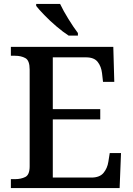

<svg xmlns="http://www.w3.org/2000/svg" viewBox="-20 -951 671 971"><path d="M35 0V-45H56Q86 -45 108 -56Q130 -67 130 -110V-599Q130 -645 108.5 -657Q87 -669 56 -669H35V-714H553L558 -537H501L496 -581Q492 -615 474 -638Q456 -661 415 -661H247V-399H487V-347H247V-53H442Q484 -53 503.5 -76.5Q523 -100 528 -133L535 -177H592L585 0ZM327 -771Q299 -789 265.5 -817.5Q232 -846 204 -875Q176 -904 163 -921V-931H284Q300 -897 326 -855Q352 -813 374 -784V-771Z"/></svg>

Font: Noto Serif Hentaigana Medium
Style: Regular
Weight: 500
Designer: Kazuhiro Yamada
Foundry: nipponia
Version: Version 1.000; ttfautohint (v1.8.4.7-5d5b)